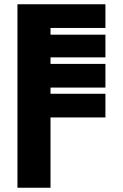

<svg xmlns="http://www.w3.org/2000/svg" viewBox="-20 -880 576 900"><path d="M216.8 0V-329.5H474.2V-440.5H216.8V-469.5H474.2V-580.5H216.8V-611.1H474.2V-717.4H216.8V-749H474.2V-860H61.8V0Z"/></svg>

Font: Stormning
Style: Bold
Weight: 400
Designer: Robert Jablonski, Mew Too
Foundry: Cannot Into Space Fonts
Version: Version 0.90